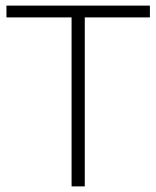

<svg xmlns="http://www.w3.org/2000/svg" viewBox="-20 -664 556 684"><path d="M235 -602H3V-644H514V-602H282V0H235Z"/></svg>

Font: Montserrat Ace
Style: Light
Weight: 300
Designer: Julieta Ulanovsky
Foundry: Julieta Ulanovsky
Version: Version 1